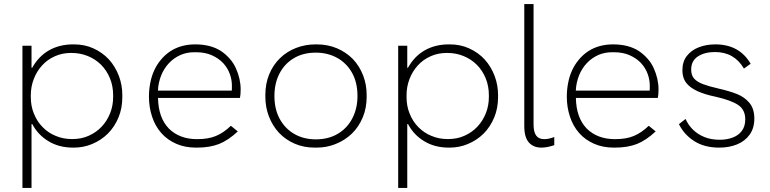

<svg xmlns="http://www.w3.org/2000/svg" viewBox="-20 -717 3772 941"><path d="M134.5 204H90V-493H134.5V-385H138Q169.5 -441.5 220.5 -470.5Q272 -499.5 338.5 -499.5H342.5Q395 -499.5 437.5 -480Q482 -460 514 -425.5Q545.5 -390.5 563 -344Q579.5 -299.5 579.5 -250.5V-242Q579.5 -186.5 561 -142Q541.5 -95 508.5 -62Q475 -29 431 -11Q389 6.5 342 6.5H338.5Q269 6.5 217.5 -25Q166 -56 138.5 -108.5H134.5ZM335.5 -35.5Q379 -35.5 414.5 -51.5Q452 -68 479 -97Q505.5 -125.5 520.5 -164Q534.5 -200.5 534.5 -242V-250Q534.5 -295 519 -333Q503 -372 475 -400Q447 -427.5 410 -442.5Q373 -457.5 331.5 -457.5H328Q285 -457.5 249.5 -441.5Q212 -425 186 -396Q159.5 -367 145 -328.5Q131 -291.5 131 -250V-241.5Q131 -197 146 -160.5Q161.5 -121.5 189 -94Q216 -66 253 -51Q289.5 -35.5 331.5 -35.5Z M945.5 6.5H941Q887 6.5 844.5 -12Q800.5 -31 770.5 -65Q740.5 -99 725.5 -145Q710 -191 710 -243.5Q710 -278 716.5 -310.5Q722.5 -343 735.5 -371.5Q748.5 -400 768.5 -424Q788 -448 815 -466Q867 -499.5 936.5 -499.5Q1012.5 -499.5 1063 -467Q1088 -450 1106.5 -428.5Q1125.5 -407 1136.5 -381.5Q1147.5 -357 1153.5 -331Q1159.5 -304.5 1159.5 -279Q1159.5 -253 1156 -237H754.5Q756 -140.5 807.5 -87Q860 -35 946 -35Q1001 -35 1038 -50.5Q1076.5 -66.5 1111.5 -100.5L1145.5 -73Q1099 -29.5 1054 -11.5Q1008 6.5 945.5 6.5ZM1116 -273Q1116.5 -275.5 1116.5 -281.5V-299Q1116.5 -326 1106.5 -354Q1096 -383.5 1074 -407.5Q1051.5 -431.5 1017.5 -446.5Q985 -461 940.5 -461H932Q895.5 -461 864.5 -447.5Q832 -433 808 -407.5Q784 -382 770 -347.5Q756 -312.5 754 -273Z M1531.5 6.5H1523Q1469 6.5 1425 -12.5Q1379.5 -32 1347 -66.5Q1315 -101 1297.5 -147.5Q1280.5 -192 1280.5 -243V-251.5Q1280.5 -306.5 1299 -352Q1318 -398.5 1352 -431.5Q1385.5 -464.5 1431 -482Q1476 -499.5 1527.5 -499.5H1531.5Q1586 -499.5 1631 -480.5Q1677 -461 1710 -427Q1742.5 -392.5 1760 -346.5Q1777 -302 1777 -251V-243Q1777 -187.5 1758 -142Q1738.5 -95 1704.5 -62Q1670 -29 1624.5 -11Q1581 6.5 1531.5 6.5ZM1527.5 -34Q1590.5 -34 1636.5 -61.8Q1682.5 -89.5 1707.2 -137.8Q1732 -186 1732 -247Q1732 -313 1705.2 -360.5Q1678.5 -408 1632.2 -433.5Q1586 -459 1527.5 -459Q1466 -459 1420.5 -432Q1375 -405 1350 -357Q1325 -309 1325 -247Q1325 -181.5 1351.2 -133.8Q1377.5 -86 1423.2 -60Q1469 -34 1527.5 -34Z M1976 204H1931.5V-493H1976V-385H1979.5Q2011 -441.5 2062 -470.5Q2113.5 -499.5 2180 -499.5H2184Q2236.5 -499.5 2279 -480Q2323.5 -460 2355.5 -425.5Q2387 -390.5 2404.5 -344Q2421 -299.5 2421 -250.5V-242Q2421 -186.5 2402.5 -142Q2383 -95 2350 -62Q2316.5 -29 2272.5 -11Q2230.5 6.5 2183.5 6.5H2180Q2110.5 6.5 2059 -25Q2007.5 -56 1980 -108.5H1976ZM2177 -35.5Q2220.5 -35.5 2256 -51.5Q2293.5 -68 2320.5 -97Q2347 -125.5 2362 -164Q2376 -200.5 2376 -242V-250Q2376 -295 2360.5 -333Q2344.5 -372 2316.5 -400Q2288.5 -427.5 2251.5 -442.5Q2214.5 -457.5 2173 -457.5H2169.5Q2126.5 -457.5 2091 -441.5Q2053.5 -425 2027.5 -396Q2001 -367 1986.5 -328.5Q1972.5 -291.5 1972.5 -250V-241.5Q1972.5 -197 1987.5 -160.5Q2003 -121.5 2030.5 -94Q2057.5 -66 2094.5 -51Q2131 -35.5 2173 -35.5Z M2633.5 6.5Q2594.5 6.5 2572 -18.8Q2549.5 -44 2549.5 -99V-697H2595V-106.5Q2595 -71 2607.5 -53Q2620 -35 2647.5 -35Q2669 -35 2696.5 -45.5V-5.5Q2660.5 6.5 2633.5 6.5Z M2993.5 6.5H2989Q2935 6.5 2892.5 -12Q2848.5 -31 2818.5 -65Q2788.5 -99 2773.5 -145Q2758 -191 2758 -243.5Q2758 -278 2764.5 -310.5Q2770.5 -343 2783.5 -371.5Q2796.5 -400 2816.5 -424Q2836 -448 2863 -466Q2915 -499.5 2984.5 -499.5Q3060.5 -499.5 3111 -467Q3136 -450 3154.5 -428.5Q3173.5 -407 3184.5 -381.5Q3195.5 -357 3201.5 -331Q3207.5 -304.5 3207.5 -279Q3207.5 -253 3204 -237H2802.5Q2804 -140.5 2855.5 -87Q2908 -35 2994 -35Q3049 -35 3086 -50.5Q3124.5 -66.5 3159.5 -100.5L3193.5 -73Q3147 -29.5 3102 -11.5Q3056 6.5 2993.5 6.5ZM3164 -273Q3164.5 -275.5 3164.5 -281.5V-299Q3164.5 -326 3154.5 -354Q3144 -383.5 3122 -407.5Q3099.5 -431.5 3065.5 -446.5Q3033 -461 2988.5 -461H2980Q2943.5 -461 2912.5 -447.5Q2880 -433 2856 -407.5Q2832 -382 2818 -347.5Q2804 -312.5 2802 -273Z M3505 6.5Q3432.5 6.5 3382.8 -25.2Q3333 -57 3307.5 -108.5L3340 -134Q3353 -104.5 3376 -81.8Q3399 -59 3432 -45.5Q3465 -32 3507.5 -32Q3542.5 -32 3571 -42.8Q3599.5 -53.5 3616 -75.8Q3632.5 -98 3632.5 -132Q3632.5 -179 3598.2 -202.2Q3564 -225.5 3487 -243Q3382.5 -264.5 3347 -306.5Q3324.5 -331.5 3324.5 -373.5Q3324.5 -414.5 3346 -442.5Q3367.5 -470.5 3404.2 -485Q3441 -499.5 3486 -499.5Q3603.5 -499.5 3659 -404.5L3626 -381Q3578.5 -462 3484.5 -462Q3433.5 -462 3400.5 -440.5Q3367.5 -419 3367.5 -376Q3367.5 -348 3382 -331.8Q3396.5 -315.5 3425.8 -304.5Q3455 -293.5 3499.5 -283.5Q3558 -270 3593.5 -255.5Q3629 -241 3652 -214Q3677 -185 3677 -136Q3677 -89 3654.2 -57.2Q3631.5 -25.5 3592.8 -9.5Q3554 6.5 3505 6.5Z"/></svg>

Font: Acari Sans Neue Light
Style: Regular
Weight: 300
Designer: Alfredo Marco Pradil (font), Cristiano Sobral (main changes)
Foundry: Hanken Design Co. (font), Cristiano Sobral (main changes)
Version: Version 2.459;March 19, 2022;FontCreator 14.0.0.2808 64-bit;